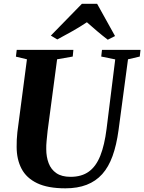

<svg xmlns="http://www.w3.org/2000/svg" viewBox="-20 -1014 784 1044"><path d="M676 -691.5 624.5 -306Q613.5 -225 592 -165.5Q570.5 -106 535.8 -67.2Q501 -28.5 451.2 -9.2Q401.5 10 335.5 10Q240 10 181.8 -18Q123.5 -46 97 -96.8Q70.5 -147.5 70.5 -215.5Q70.5 -234.5 71.2 -254.5Q72 -274.5 74.5 -295.5L126.5 -691.5L66.5 -706L71 -743H379L375.5 -706.5L290.5 -691.5L239 -303.5Q236 -275 233.5 -249.2Q231 -223.5 231.5 -203Q231.5 -161 244.5 -126.8Q257.5 -92.5 286.5 -72.5Q315.5 -52.5 363.5 -52.5Q424 -52.5 463.2 -81Q502.5 -109.5 525.5 -167.5Q548.5 -225.5 559.5 -313.5L606.5 -691L530.5 -706.5L534.5 -743H744L740 -706.5ZM256.5 -820.5 425.5 -993.5H508L605.5 -818L566 -798Q536 -821 507.5 -845.2Q479 -869.5 452.5 -893Q415 -868 373.5 -844.5Q332 -821 291.5 -799.5Z"/></svg>

Font: Merriweather 72pt ExtraBold
Style: Italic
Weight: 800
Italic angle: -7.8°
Version: Version 2.101